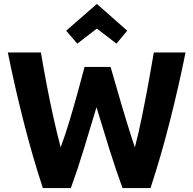

<svg xmlns="http://www.w3.org/2000/svg" viewBox="-20 -961 988 981"><path d="M199 0Q146 -161 100.5 -340Q55 -519 20 -693H189Q202 -615 218.5 -528.5Q235 -442 253.5 -359Q272 -276 290 -208Q314 -273 336.5 -348Q359 -423 378.5 -494.5Q398 -566 412 -619H545Q561 -565 581.5 -493Q602 -421 625 -346Q648 -271 669 -208Q687 -276 704 -359Q721 -442 737 -528.5Q753 -615 766 -693H928Q893 -519 847.5 -340Q802 -161 749 0H606Q571 -96 538 -201.5Q505 -307 473 -413Q441 -307 409 -201.5Q377 -96 342 0ZM375 -738 318 -804 475 -941 630 -804 575 -738 475 -815Z"/></svg>

Font: Ubuntu Sans ExtraBold
Style: Regular
Weight: 800
Designer: Dalton Maag Ltd
Foundry: Dalton Maag Ltd
Version: Version 1.006; ttfautohint (v1.8.4.7-5d5b)